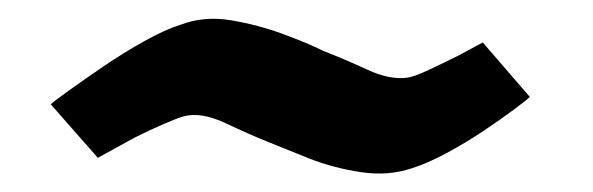

<svg xmlns="http://www.w3.org/2000/svg" viewBox="-20 -423 642 208"><path d="M271 -269Q251 -277 224.5 -289.5Q198 -302 179 -297Q172 -295 157 -288.5Q142 -282 126 -274L86 -252L35 -310Q38 -313 54 -324.5Q70 -336 92 -351Q114 -366 136.5 -378.5Q159 -391 175 -396Q201 -406 230.5 -401Q260 -396 287 -386Q314 -376 330 -368Q353 -359 378 -347.5Q403 -336 422 -339Q429 -340 445 -347.5Q461 -355 477 -363L503 -377L554 -318Q551 -315 537 -304.5Q523 -294 503.5 -281Q484 -268 463.5 -257Q443 -246 427 -241Q401 -232 371 -236.5Q341 -241 314.5 -251.5Q288 -262 271 -269Z"/></svg>

Font: Brawler
Style: Bold
Weight: 700
Designer: Oleg Frolov, Haley Fiege
Foundry: Oleg Frolov, Haley Fiege
Version: Version 1.101; ttfautohint (v1.8.3)